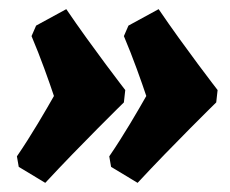

<svg xmlns="http://www.w3.org/2000/svg" viewBox="-20 -442 504 420"><path d="M21 -77 79 -42C156 -125 251 -218 251 -218L254 -245C254 -245 182 -338 125 -422L59 -386L49 -363C69 -316 88 -262 98 -232C81 -202 48 -145 17 -100ZM223 -77 281 -42C358 -125 453 -218 453 -218L456 -245C456 -245 384 -338 327 -422L261 -386L251 -363C271 -316 290 -262 300 -232C283 -202 250 -145 219 -100Z"/></svg>

Font: Alegreya SC Black
Style: Italic
Weight: 900
Italic angle: -7°
Designer: Juan Pablo del Peral
Foundry: Huerta Tipografica
Version: Version 2.007;PS 002.007;hotconv 1.0.88;makeotf.lib2.5.64775